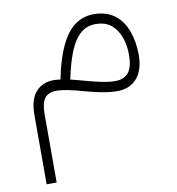

<svg xmlns="http://www.w3.org/2000/svg" viewBox="-79 -415 775 839"><g transform="rotate(-10 308.5 4.0)"><path d="M392.6 -343.8C330.1 -343.8 287.1 -310.1 257.8 -259.3C228.5 -208.5 210.9 -146 199.7 -87.9C188.5 -89.4 178.2 -90.3 168.9 -90.3C137.2 -90.3 111.3 -79.6 91.3 -58.1C70.8 -36.1 60.5 -1.5 60.5 45.9V352.5H105V49.8C105 -15.1 124.5 -42.5 173.8 -42.5C201.2 -42.5 241.7 -34.2 287.1 -21C339.4 -6.8 390.1 5.4 435.5 5.4C513.2 5.4 555.2 -49.3 555.2 -134.8C555.2 -172.4 549.3 -207.5 538.1 -239.3C515.1 -302.7 468.3 -343.8 392.6 -343.8ZM392.1 -299.8C420.9 -299.8 443.8 -292.5 461.9 -277.8C497.1 -248 513.2 -197.3 513.2 -142.6C513.2 -75.7 491.2 -39.6 434.1 -39.6C396.5 -39.6 354 -50.3 301.8 -64.5C283.7 -69.8 259.8 -75.7 241.7 -80.1C251.5 -126.5 264.6 -179.7 287.1 -224.6C309.6 -269 341.8 -299.8 392.1 -299.8Z"/></g></svg>

Font: Estedad ExtraLight
Style: Regular
Weight: 200
Designer: Amin Abedi
Version: Version 7.3